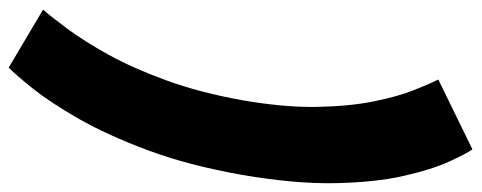

<svg xmlns="http://www.w3.org/2000/svg" viewBox="-338 -474 1052 419"><g transform="rotate(-90 187.5 -264.0)"><path d="M71.5 241.5Q61.5 227 44.5 189.8Q27.5 152.5 13.5 91Q-0.5 29.5 -2.2 -58.2Q-4 -146 16 -262Q36.5 -378 69.5 -466.5Q102.5 -555 138.2 -617.5Q174 -680 204.2 -717.8Q234.5 -755.5 250 -770.5L376.5 -695.5Q361 -678 334.5 -642.2Q308 -606.5 278.2 -552.8Q248.5 -499 222 -426.2Q195.5 -353.5 179 -262Q163 -170.5 164.2 -98.8Q165.5 -27 176.2 26Q187 79 201 114.2Q215 149.5 224 167Z"/></g></svg>

Font: Anybody ExtraBold
Style: Italic
Weight: 800
Italic angle: -10°
Designer: Tyler Finck
Foundry: Etcetera Type Company
Version: Version 1.010; ttfautohint (v1.8.3) -l 8 -r 50 -G 200 -x 14 